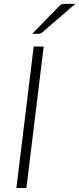

<svg xmlns="http://www.w3.org/2000/svg" viewBox="-20 -940 396 960"><path d="M112 0H62L148.5 -707.5H198.5ZM356.5 -920.5 190 -777Q185 -773 181 -772Q177 -771 171 -771H141L276 -909.5Q282.5 -916.5 288.2 -918.5Q294 -920.5 305 -920.5Z"/></svg>

Font: Lato 2
Style: Italic
Weight: 300
Italic angle: -7°
Designer: Lukasz Dziedzic with Adam Twardoch and Botio Nikoltchev
Foundry: tyPoland Lukasz Dziedzic
Version: Version 2.015; 2015-08-06; http://www.latofonts.com/